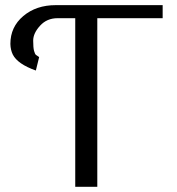

<svg xmlns="http://www.w3.org/2000/svg" viewBox="-20 -720 682 740"><path d="M606.9 -700.2V-649.9H355V0H270V-649.9H202.1Q160.6 -649.9 134.3 -620.8Q107.9 -591.8 107.9 -563.7Q107.9 -535.6 111.3 -523.7Q114.7 -511.7 118.4 -508.5Q122.1 -505.4 130.9 -500L118.2 -448.2Q47.9 -473.1 29.3 -509.8Q20.5 -527.8 20 -550.8Q20 -616.2 69.8 -658.2Q119.6 -700.2 194.8 -700.2Z"/></svg>

Font: Pfennig
Style: Medium
Weight: 500
Version: Version 20120410 ; ttfautohint (v0.8)